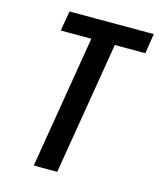

<svg xmlns="http://www.w3.org/2000/svg" viewBox="-111 -814 740 893"><g transform="rotate(15 259.0 -367.5)"><path d="M137 0 243 -639H96L112 -735H518L503 -639H356L250 0Z"/></g></svg>

Font: Iosevka SS04 Oblique
Style: Bold
Weight: 700
Italic angle: -9°
Monospace: yes
Designer: Belleve Invis
Foundry: Belleve Invis
Version: Version 19.0.0; ttfautohint (v1.8.4)